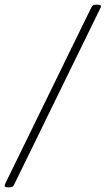

<svg xmlns="http://www.w3.org/2000/svg" viewBox="-32 -723 451 819"><path d="M3 76Q-14 76 -12 69Q-12 66 -8 57L358 -692Q361 -697 364.5 -700Q368 -703 379 -703H383Q400 -703 399 -696Q399 -693 394 -684L28 65Q25 70 21.5 73Q18 76 8 76Z"/></svg>

Font: Asap Semi Condensed Semi Condensed Thin
Style: Italic
Weight: 100
Width: 4
Italic angle: -6°
Designer: Pablo Cosgaya
Foundry: Omnibus-Type
Version: Version 3.001; ttfautohint (v1.8.4.7-5d5b)